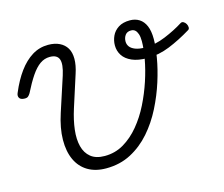

<svg xmlns="http://www.w3.org/2000/svg" viewBox="-104 -634 892 763"><g transform="rotate(-15 342.5 -253.0)"><path d="M245 19Q201 19 170 0.5Q139 -18 123 -52.5Q107 -87 107.5 -135Q108 -183 127 -241L173 -382Q187 -426 179.5 -446.5Q172 -467 142 -467Q120 -467 101.5 -454Q83 -441 65 -414.5Q47 -388 27 -348Q23 -341 17.5 -336.5Q12 -332 0 -333Q-14 -334 -18.5 -342.5Q-23 -351 -18 -362Q2 -410 27 -444Q52 -478 82 -496.5Q112 -515 148 -515Q175 -515 194.5 -505.5Q214 -496 224.5 -478.5Q235 -461 235 -434.5Q235 -408 224 -375L182 -244Q168 -200 163.5 -161.5Q159 -123 166.5 -93.5Q174 -64 195 -47Q216 -30 252 -30Q295 -30 330.5 -51Q366 -72 395 -107Q424 -142 445.5 -185Q467 -228 482 -273.5Q497 -319 504.5 -360.5Q512 -402 512 -433Q512 -451 508 -462.5Q504 -474 497.5 -479.5Q491 -485 481 -485Q465 -485 457 -474Q449 -463 449 -448Q449 -436 456 -426.5Q463 -417 478.5 -411Q494 -405 518 -405Q559 -405 602.5 -423Q646 -441 679 -462Q685 -466 691.5 -462.5Q698 -459 702 -452Q706 -445 706 -437.5Q706 -430 700 -427Q654 -399 608.5 -380.5Q563 -362 516 -362Q478 -362 453 -373Q428 -384 416 -402.5Q404 -421 404 -444Q404 -464 412.5 -482.5Q421 -501 439.5 -513Q458 -525 487 -525Q509 -525 525.5 -514.5Q542 -504 551 -483Q560 -462 560 -429Q560 -398 552.5 -353.5Q545 -309 529 -258.5Q513 -208 488 -158.5Q463 -109 428 -69Q393 -29 347.5 -5Q302 19 245 19Z"/></g></svg>

Font: Playwrite RO ExtraLight
Style: Regular
Weight: 250
Version: Version 1.002